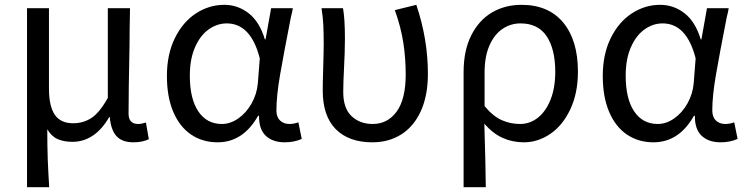

<svg xmlns="http://www.w3.org/2000/svg" viewBox="-20 -577 3093 796"><path d="M183 -543V-210Q183 -137 207 -101.5Q231 -66 283 -66Q325 -66 358.5 -87.5Q392 -109 427 -171V-543H519Q517 -443 517 -391Q513 -193 513 -106Q513 -63 553 -63Q566 -63 585 -69L597 0Q571 13 533 13Q487 13 463.5 -12Q440 -37 435 -92H433Q403 -40 364.5 -14.5Q326 11 281 11Q245 11 219.5 0Q194 -11 176 -41Q176 30 178 84Q180 138 184 199H92V-543Z M672 -262Q672 -352 705 -419Q738 -486 792.5 -521.5Q847 -557 910 -557Q966 -557 1011 -522Q1056 -487 1078 -414H1081L1104 -543H1194Q1192 -528 1186 -506Q1156 -353 1141 -266Q1126 -179 1126 -119Q1126 -92 1141 -77.5Q1156 -63 1180 -63Q1198 -63 1217 -70L1231 -1Q1199 13 1161 13Q1110 13 1081.5 -14.5Q1053 -42 1054 -97H1050Q988 13 882 13Q820 13 772.5 -19Q725 -51 698.5 -113Q672 -175 672 -262ZM1049 -232 1057 -335Q1020 -480 920 -480Q880 -480 845 -455Q810 -430 788.5 -381Q767 -332 767 -263Q767 -168 802 -115.5Q837 -63 900 -63Q935 -63 968 -86Q1001 -109 1023 -148Q1045 -187 1049 -232Z M1318 -202Q1318 -234 1320 -298Q1322 -362 1322 -394Q1322 -439 1320.5 -472Q1319 -505 1313 -543H1402Q1410 -500 1410 -416Q1410 -386 1409 -359Q1408 -332 1407 -311Q1403 -231 1403 -196Q1403 -128 1437.5 -95.5Q1472 -63 1525 -63Q1587 -63 1624.5 -114.5Q1662 -166 1662 -268Q1662 -336 1652 -400.5Q1642 -465 1617 -535L1706 -557Q1754 -415 1754 -271Q1754 -181 1725 -117Q1696 -53 1644 -20Q1592 13 1524 13Q1426 13 1372 -41.5Q1318 -96 1318 -202Z M2142 -557Q2254 -557 2315 -483.5Q2376 -410 2376 -280Q2376 -191 2344.5 -124Q2313 -57 2261.5 -22Q2210 13 2152 13Q2105 13 2064.5 -5Q2024 -23 1988 -64Q1993 97 1994 199H1902V-278Q1902 -368 1934 -431Q1966 -494 2020 -525.5Q2074 -557 2142 -557ZM2282 -279Q2282 -373 2246.5 -426.5Q2211 -480 2138 -480Q2097 -480 2063 -457Q2029 -434 2009 -388Q1989 -342 1989 -276V-137Q2024 -95 2060 -79Q2096 -63 2136 -63Q2177 -63 2210 -89Q2243 -115 2262.5 -164Q2282 -213 2282 -279Z M2479 -262Q2479 -352 2512 -419Q2545 -486 2599.5 -521.5Q2654 -557 2717 -557Q2773 -557 2818 -522Q2863 -487 2885 -414H2888L2911 -543H3001Q2999 -528 2993 -506Q2963 -353 2948 -266Q2933 -179 2933 -119Q2933 -92 2948 -77.5Q2963 -63 2987 -63Q3005 -63 3024 -70L3038 -1Q3006 13 2968 13Q2917 13 2888.5 -14.5Q2860 -42 2861 -97H2857Q2795 13 2689 13Q2627 13 2579.5 -19Q2532 -51 2505.5 -113Q2479 -175 2479 -262ZM2856 -232 2864 -335Q2827 -480 2727 -480Q2687 -480 2652 -455Q2617 -430 2595.5 -381Q2574 -332 2574 -263Q2574 -168 2609 -115.5Q2644 -63 2707 -63Q2742 -63 2775 -86Q2808 -109 2830 -148Q2852 -187 2856 -232Z"/></svg>

Font: Noto Sans SC
Style: Regular
Weight: 400
Designer: Ryoko NISHIZUKA ____ (kana & ideographs); Paul D. Hunt (Latin, Greek & Cyrillic); Wenlong ZHANG ___ (bopomofo); Sandoll 
Foundry: Adobe Systems Incorporated
Version: Version 1.004